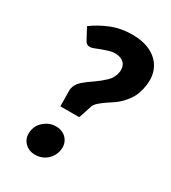

<svg xmlns="http://www.w3.org/2000/svg" viewBox="-182 -832 835 935"><g transform="rotate(30 236.0 -365.0)"><path d="M154 -259 153 -340Q153 -342 153 -346.5Q153 -351 153 -352Q157 -384 182.5 -406Q208 -428 237 -447Q266 -467 291 -491Q316 -515 321 -551Q323 -571 316 -585.5Q309 -600 293.5 -608Q278 -616 255 -616Q240 -616 222 -610.5Q204 -605 187 -598.5Q170 -592 156 -586.5Q142 -581 134 -581Q113 -581 105 -599L71 -662Q114 -694 167.5 -715.5Q221 -737 284 -737Q345 -737 388 -715.5Q431 -694 452 -654.5Q473 -615 466 -560Q460 -508 434.5 -471Q409 -434 376 -411Q358 -399 338 -385.5Q318 -372 302.5 -358Q287 -344 283 -329L260 -259ZM164 7Q128 7 105 -17.5Q82 -42 87 -79Q91 -115 120 -139.5Q149 -164 185 -164Q223 -164 245 -139.5Q267 -115 263 -79Q258 -42 230.5 -17.5Q203 7 164 7Z"/></g></svg>

Font: Aleo Black
Style: Italic
Weight: 900
Italic angle: -7°
Designer: Alessio Laiso
Foundry: Alessio Laiso
Version: Version 2.001;gftools[0.9.29]